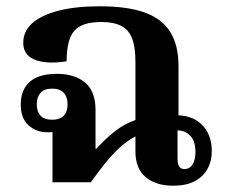

<svg xmlns="http://www.w3.org/2000/svg" viewBox="-20 -580 715 611"><path d="M531 11Q477 11 444 -16Q411 -43 411 -98V-146Q383 -131 359 -108.5Q335 -86 313 -58.5Q291 -31 269 0H147V-176L168 -164Q162 -162 153.5 -160.5Q145 -159 132 -159Q95 -159 70.5 -181.5Q46 -204 46 -247Q46 -294 74.5 -319.5Q103 -345 161 -345Q218 -345 251 -317Q284 -289 284 -230V-107H287Q316 -139 346 -162.5Q376 -186 411 -198V-384Q411 -431 400 -458.5Q389 -486 365 -498Q341 -510 302 -510Q241 -510 216.5 -482Q192 -454 192 -385Q156 -379 124.5 -382Q93 -385 73.5 -400Q54 -415 54 -444Q54 -481 83 -506.5Q112 -532 166.5 -546Q221 -560 297 -560Q386 -560 441 -540Q496 -520 522 -478Q548 -436 548 -370V-213Q597 -211 625.5 -180Q654 -149 654 -99Q654 -67 640 -42Q626 -17 599 -3Q572 11 531 11ZM146 -199Q171 -199 183 -212Q195 -225 195 -248Q195 -271 183 -284.5Q171 -298 146 -298Q121 -298 109 -284.5Q97 -271 97 -248Q97 -225 109 -212Q121 -199 146 -199ZM567 -42Q584 -42 593 -57Q602 -72 602 -96Q602 -131 585.5 -148Q569 -165 545 -165V-74Q545 -59 550 -50.5Q555 -42 567 -42Z"/></svg>

Font: Noto Serif Thai
Style: Regular
Weight: 400
Designer: Monotype Design Team
Foundry: Monotype Imaging Inc.
Version: Version 2.001